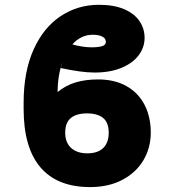

<svg xmlns="http://www.w3.org/2000/svg" viewBox="-20 -759 717 789"><path d="M599.6 -213.9Q599.6 -152.3 569.8 -101.3Q540 -50.3 483.4 -20.3Q426.8 9.8 350.6 9.8Q215.3 9.8 146.2 -71.3Q77.1 -152.3 77.1 -311.5V-336.9Q77.1 -464.8 118.2 -555.7Q159.2 -646.5 229.5 -692.9Q299.8 -739.3 386.7 -739.3Q449.2 -739.3 491.5 -720.7Q533.7 -702.1 554 -671.1Q574.2 -640.1 574.2 -603.5Q574.2 -564.9 550.3 -532.5Q526.4 -500 479.7 -480.5Q433.1 -460.9 368.2 -460.9Q314.5 -460.9 229.5 -479.5L237.3 -505.9Q216.8 -448.7 216.8 -380.9Q251 -408.7 291.7 -420.7Q332.5 -432.6 382.8 -432.6Q451.2 -432.6 500 -405Q548.8 -377.4 574.2 -327.9Q599.6 -278.3 599.6 -213.9ZM248 -213.9Q248 -173.3 272.2 -151.1Q296.4 -128.9 338.9 -128.9Q381.8 -128.9 404.3 -150.9Q426.8 -172.9 426.8 -213.9Q426.8 -254.9 404.1 -273.9Q381.3 -293 337.9 -293Q293.9 -293 271 -273.9Q248 -254.9 248 -213.9ZM355.5 -564.5Q382.3 -564.5 398.7 -569.1Q415 -573.7 415 -586.9Q415 -601.1 400.4 -608.6Q385.7 -616.2 361.3 -616.2Q313 -616.2 277.3 -576.7Q294.9 -571.3 316.2 -567.9Q337.4 -564.5 355.5 -564.5Z"/></svg>

Font: Pretendard GOV Black
Style: Regular
Weight: 900
Designer: Base glyphs from Inter by Rasmus Andersson; Hangeul glyphs from Noto Sans CJK(Source Han Sans) by Jang Soo-young and Kan
Foundry: Kil Hyung-jin
Version: Version 1.309